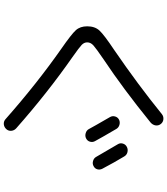

<svg xmlns="http://www.w3.org/2000/svg" viewBox="47 -880 905 1040"><g transform="rotate(90 500.0 -360.5)"><path d="M678.7 -538.1Q729.5 -451.2 745.1 -421.9Q752 -409.2 748 -395Q744.1 -380.9 730.5 -374Q717.8 -367.2 702.1 -371.6Q686.5 -376 679.7 -388.7Q668 -411.1 614.3 -503.9Q607.4 -516.6 611.3 -530.8Q615.2 -544.9 627.9 -551.8Q640.6 -558.6 655.8 -554.7Q670.9 -550.8 678.7 -538.1ZM830.1 -428.7Q799.8 -481.4 761.7 -545.9Q753.9 -558.6 758.3 -573.2Q762.7 -587.9 776.4 -594.7Q790 -601.6 805.2 -597.7Q820.3 -593.8 828.1 -580.1Q859.4 -528.3 894.5 -461.9Q901.4 -448.2 897.5 -434.6Q893.6 -420.9 879.9 -414.1Q867.2 -407.2 852.1 -411.6Q836.9 -416 830.1 -428.7ZM245.1 -239.3Q165 -294.9 144 -318.4Q123 -341.8 123 -379.9Q123 -420.9 145.5 -445.8Q168 -470.7 252.9 -527.3Q439.5 -655.3 598.6 -784.2Q610.4 -793.9 626.5 -792.5Q642.6 -791 652.3 -778.3Q662.1 -765.6 659.7 -750Q657.2 -734.4 643.6 -722.7Q461.9 -575.2 300.8 -467.8Q242.2 -427.7 226.1 -413.1Q210 -398.4 210 -379.9Q210 -363.3 223.6 -350.1Q237.3 -336.9 290 -299.8Q484.4 -164.1 675.8 4.9Q687.5 15.6 689 31.2Q690.4 46.9 679.7 58.6Q668.9 70.3 653.8 71.8Q638.7 73.2 627 63.5Q434.6 -106.4 245.1 -239.3Z"/></g></svg>

Font: Rounded-X Mgen+ 1mn regular
Style: Regular
Weight: 400
Designer: [Source Han Sans]
Ryoko NISHIZUKA  (kana & ideographs); Paul D. Hunt (Latin, Greek & Cyrillic); Wenlong ZHANG  (bopomofo
Version: Version 1.059.20150602